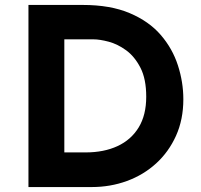

<svg xmlns="http://www.w3.org/2000/svg" viewBox="-20 -756 811 776"><path d="M95 0V-736H315Q426 -736 504 -703Q582 -670 629.5 -615Q677 -560 699 -492Q721 -424 721 -355Q721 -273 691.5 -207.5Q662 -142 611 -95.5Q560 -49 493 -24.5Q426 0 351 0ZM240 -140H326Q400 -140 455 -165.5Q510 -191 540.5 -241Q571 -291 571 -365Q571 -437 547.5 -482.5Q524 -528 489.5 -553Q455 -578 419 -587.5Q383 -597 358 -597H240Z"/></svg>

Font: Reem Kufi
Style: Regular
Weight: 400
Designer: Khaled Hosny
Version: Version 1.6